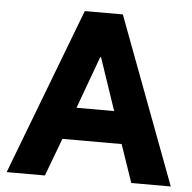

<svg xmlns="http://www.w3.org/2000/svg" viewBox="-50 -725 775 775"><g transform="rotate(5 337.5 -337.5)"><path d="M5 0 262.5 -675H416.7L670 0H510L457.5 -153.3H217.5L160 0ZM263.3 -283.3H415.8L344.2 -495H340.8Z"/></g></svg>

Font: Funnel Sans ExtraBold
Style: Regular
Weight: 800
Version: Version 1.000; Beta; Release 5; Build 24; ttfautohint (v1.8.